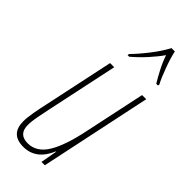

<svg xmlns="http://www.w3.org/2000/svg" viewBox="-251 -805 853 853"><g transform="rotate(45 175.5 -378.0)"><path d="M106 10Q186 10 223 -78H225L211 0H232L343 -526H317L256 -239Q233 -127 198.5 -71Q164 -15 109 -15Q52 -15 52 -73Q52 -98 58 -128Q64 -158 70 -187L142 -526H116L46 -197Q39 -166 32.5 -130Q26 -94 26 -71Q26 10 106 10ZM146 -606H156Q189 -634 218 -666Q247 -698 267 -727Q278 -694 295 -661.5Q312 -629 326 -606H337L338 -614Q325 -637 307 -686Q289 -735 283 -766H262Q242 -728 208.5 -685Q175 -642 147 -614Z"/></g></svg>

Font: Noto Sans Display Condensed Thin
Style: Italic
Weight: 250
Width: 3
Italic angle: -12°
Designer: Monotype Design Team
Foundry: Monotype Imaging Inc.
Version: Version 1.900